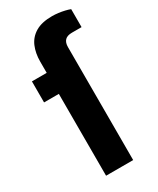

<svg xmlns="http://www.w3.org/2000/svg" viewBox="-189 -791 701 851"><g transform="rotate(-30 162.0 -366.0)"><path d="M88.3 0V-418.8H12.7V-526.4H88.3V-583.7Q88.3 -626.7 102.6 -660.3Q116.9 -693.8 149.1 -713.1Q181.2 -732.3 234.3 -732.3Q249.3 -732.3 265.8 -730.2Q282.3 -728.1 297.6 -724.5Q312.9 -720.9 323.5 -716.7V-624.7H274.4Q250 -624.7 238.5 -613Q227 -601.3 227 -578V0Z"/></g></svg>

Font: Archivo SemiBold
Style: Regular
Weight: 600
Designer: Hector Gatti
Foundry: Omnibus-Type
Version: Version 2.001